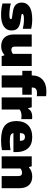

<svg xmlns="http://www.w3.org/2000/svg" viewBox="1302 -2160 869 3512"><g transform="rotate(90 1736.0 -403.5)"><path d="M253 11Q196.5 11 141.8 4.2Q87 -2.5 42.5 -15.5V-168Q86 -155.5 140.2 -148.2Q194.5 -141 249 -141Q296 -141 313 -148.5Q330 -156 330 -169Q330 -177.5 324.5 -182Q319 -186.5 302 -189L193.5 -205Q104 -217.5 65.2 -259Q26.5 -300.5 26.5 -370Q26.5 -456.5 101 -507.8Q175.5 -559 333.5 -559Q380 -559 426.5 -553.5Q473 -548 506 -539V-386.5Q473 -395.5 427.5 -401.5Q382 -407.5 338 -407.5Q293 -407.5 270.5 -403Q248 -398.5 240.8 -391.5Q233.5 -384.5 233.5 -377.5Q233.5 -370 239.5 -365.8Q245.5 -361.5 263 -359.5L371.5 -343.5Q449 -332 493 -295.8Q537 -259.5 537 -177.5Q537 -89.5 462.8 -39.2Q388.5 11 253 11Z M828 9Q764 9 714.8 -15.5Q665.5 -40 637.5 -93.2Q609.5 -146.5 609.5 -233V-550H831.5V-247Q831.5 -207.5 846.8 -192.5Q862 -177.5 889 -177.5Q910 -177.5 930.8 -185.5Q951.5 -193.5 965 -206.5V-550H1187V0H1005.5L991.5 -50H983.5Q917.5 9 828 9Z M1359 0V-377.5H1274V-550H1359V-555.5Q1359 -675.5 1435 -746.8Q1511 -818 1649.5 -818Q1675.5 -818 1695.8 -816.5Q1716 -815 1739 -812V-643.5Q1710.5 -646.5 1687 -646.5Q1630 -646.5 1605.2 -625.5Q1580.5 -604.5 1580.5 -564V-550H1712.5V-377.5H1580.5V0Z M1761 0V-550H1941.5L1958.5 -484.5H1968Q1989.5 -523.5 2026.2 -541.2Q2063 -559 2110.5 -559Q2123.5 -559 2136.2 -557.8Q2149 -556.5 2158.5 -555V-358Q2144 -361 2127.2 -362Q2110.5 -363 2097 -363Q2064.5 -363 2032.5 -353.8Q2000.5 -344.5 1983 -327V0Z M2544.5 11Q2360.5 11 2277.2 -57.8Q2194 -126.5 2194 -274.5Q2194 -405 2269.2 -482Q2344.5 -559 2488.5 -559Q2624 -559 2692.8 -481Q2761.5 -403 2761.5 -267V-215H2414Q2417.5 -190.5 2432.5 -176Q2447.5 -161.5 2482 -155.2Q2516.5 -149 2578.5 -149Q2612 -149 2651 -152.5Q2690 -156 2726 -162V-5Q2676 4 2631.2 7.5Q2586.5 11 2544.5 11ZM2485 -426Q2448.5 -426 2431.2 -404.8Q2414 -383.5 2413 -333.5H2556.5Q2555.5 -383.5 2538.2 -404.8Q2521 -426 2485 -426Z M2839.5 0V-550H3021L3035 -500H3044.5Q3107.5 -559 3209.5 -559Q3271 -559 3319 -534.2Q3367 -509.5 3394.5 -456.2Q3422 -403 3422 -316.5V0H3199.5V-303Q3199.5 -343 3184 -357.8Q3168.5 -372.5 3139.5 -372.5Q3116.5 -372.5 3095.8 -364.2Q3075 -356 3061.5 -343.5V0Z"/></g></svg>

Font: Encode Sans Semi Expanded Black
Style: Regular
Weight: 900
Width: 6
Designer: Multiple Designers
Foundry: Impallari Type
Version: Version 3.000; ttfautohint (v1.8.3) -l 8 -r 50 -G 200 -x 14 